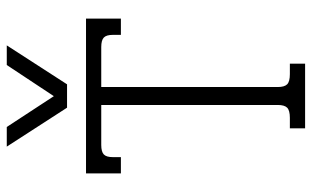

<svg xmlns="http://www.w3.org/2000/svg" viewBox="-197 -724 921 567"><g transform="rotate(-90 263.5 -440.5)"><path d="M114 -881H172L263 -742L355 -881H413L298 -703H229ZM168 -45H199Q221 -45 229 -53Q237 -61 237 -81V-602H119Q99 -602 91 -594.5Q83 -587 83 -568V-544H35V-647H492V-544H444V-568Q444 -587 436 -594.5Q428 -602 408 -602H290V-81Q290 -61 298 -53Q306 -45 328 -45H359V0H168Z"/></g></svg>

Font: Pridi ExtraLight
Style: Regular
Weight: 275
Designer: Katatrad Team
Foundry: CadsonDemak
Version: Version 1.001